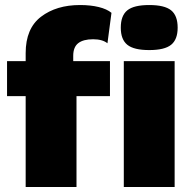

<svg xmlns="http://www.w3.org/2000/svg" viewBox="-20 -743 763 763"><path d="M271 -500H417V-361H284V0H82V-361H8V-500H82V-532Q82 -630 143 -676.5Q204 -723 298 -723Q340 -723 372.5 -715Q405 -707 423 -692L407 -571Q387 -587 350 -587Q311 -587 291 -571.5Q271 -556 271 -521ZM460 -633Q460 -681 486 -702Q512 -723 573 -723Q634 -723 660 -702Q686 -681 686 -633Q686 -586 660 -565Q634 -544 573 -544Q512 -544 486 -565Q460 -586 460 -633ZM674 0H472V-500H674Z"/></svg>

Font: Work Sans ExtraBold
Style: Regular
Weight: 800
Designer: Wei Huang
Foundry: Wei Huang
Version: Version 1.500